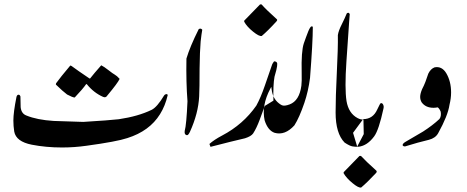

<svg xmlns="http://www.w3.org/2000/svg" viewBox="-20 -670 2129 876"><path d="M388.2 -312H391.1Q408.2 -334 441.9 -372.1Q454.1 -366.2 474.6 -350.1Q495.1 -334 504.2 -329.1Q513.2 -324.2 525.9 -310.1Q517.1 -291 470.2 -234.9Q462.9 -222.2 450.2 -228Q407.2 -247.1 376 -286.1H373Q357.9 -264.2 320.8 -225.1Q312 -225.1 286.1 -238.8Q267.1 -252.9 234.9 -284.2L235.8 -290Q255.9 -317.9 300.8 -371.1L306.2 -369.1Q333 -349.1 388.2 -312ZM745.1 -235.8Q733.9 -187 710 -148.9Q662.1 -71.8 561 -40Q513.2 -23.9 374 -4.9Q318.8 2.9 263.2 2.9Q189.9 2.9 125 -9.8Q53.2 -23.9 44.9 -69.8Q41 -95.2 41 -120.1Q41 -157.2 55.2 -228Q58.1 -237.8 64 -237.8Q69.8 -238.8 73.2 -230Q74.2 -205.1 74.2 -181.2Q77.1 -151.9 100.1 -143.1Q148.9 -123 225.1 -118.2Q293 -116.2 359.9 -113.8Q479 -121.1 522 -126Q610.8 -139.2 671.9 -168.9Q696.8 -181.2 729 -234.9Q731.9 -238.8 736.8 -240.2Q744.1 -242.2 745.1 -235.8Z M902.8 -534.2Q899.4 -516.1 895.5 -481Q891.6 -436 890.6 -356.9Q890.6 -266.1 888.7 -230Q884.8 -152.8 846.7 -68.8Q839.4 -53.2 833.5 -53.2Q830.6 -53.2 827.6 -55.2Q820.8 -59.1 822.8 -73.2Q830.6 -100.1 835.4 -208Q828.6 -294.9 830.6 -402.8Q846.7 -457 886.7 -537.1Q896.5 -543 902.8 -534.2Z M1094.2 -575.7 1166.5 -649.9H1173.3Q1194.8 -625.5 1241.7 -583.5Q1247.6 -579.6 1241.7 -572.8Q1202.6 -529.8 1174.3 -505.9Q1162.6 -502.9 1134.3 -525.9Q1106 -548.8 1094.2 -570.8Z M1212.4 -64.5ZM1190.4 -188H1188.5Q1176.8 -155.8 1164.6 -123Q1150.4 -85 1134.8 -61Q1125.5 -47.9 1097.7 -39.1Q1044.4 -26.9 940.4 0Q939.5 -3.9 935.5 -13.2Q956.5 -32.2 993.7 -51.8Q1089.4 -102.1 1149.4 -188Q1169.4 -224.1 1188.5 -279.8Q1205.6 -328.1 1221.7 -376Q1223.6 -380.9 1230.5 -390.1Q1241.7 -390.1 1244.6 -381.8Q1245.6 -369.1 1240.7 -350.1Q1232.4 -320.8 1232.4 -319.8Q1225.6 -282.2 1227.5 -210.9Z M1323.2 -98.1Q1345.7 -133.3 1368.7 -200.7Q1386.7 -253.9 1394.5 -314.5Q1407.2 -478.5 1407.2 -545.4Q1407.2 -549.8 1402.3 -549.8Q1398.9 -549.8 1395 -543.9Q1388.2 -534.2 1376.5 -501Q1368.2 -478 1366.2 -472.2Q1354 -436 1356.4 -338.9Q1357.4 -296.4 1355 -278.8Q1345.7 -210.4 1301.8 -193.8Q1277.3 -184.6 1266.1 -189.9Q1258.8 -193.4 1252.4 -198.7Q1223.6 -221.2 1219.2 -263.7Q1218.8 -268.6 1217.8 -273.9L1213.4 -265.6Q1172.4 -188.5 1187.5 -120.6Q1202.1 -74.7 1232.9 -64Q1280.3 -50.8 1323.2 -98.1Z M1609.4 -377V43.5ZM1638.2 -125Q1627.4 -123 1611.3 -131.3Q1570.3 -153.3 1561 -209Q1552.2 -266.6 1560.5 -388.7Q1572.3 -561 1573.2 -573.7L1575.7 -605.5L1574.7 -607.4Q1573.2 -609.9 1571.8 -610.8Q1569.3 -612.3 1566.4 -611.3Q1562.5 -609.9 1561.5 -607.4Q1553.7 -587.9 1539.6 -559.6Q1524.4 -529.8 1521.5 -509.8Q1522.5 -451.7 1516.6 -334.5Q1511.2 -227.1 1511.2 -156.7Q1511.2 -61.5 1552.2 -19.5Q1575.7 -3.9 1588.6 -2Q1601.6 0 1609.4 -0.5L1639.6 -58.1Z M1626 116.7ZM1547.9 115.7 1620.1 41.5H1627Q1649.4 65.9 1696.3 107.9Q1701.2 111.8 1696.3 118.7Q1656.2 161.6 1627.9 185.5Q1616.2 188.5 1588.4 165.5Q1560.5 142.6 1547.9 120.6Z M1624.5 115.7ZM1727.5 -193.8Q1730 -189.5 1730.5 -184.1Q1731 -181.2 1729.5 -174.3Q1708.5 -77.1 1687.5 -48.3Q1656.2 -5.4 1616.2 -0.5H1609.9L1590.8 -64L1636.7 -126.5Q1681.6 -126.5 1701.2 -170.4Q1714.8 -200.7 1718.3 -199.7Q1721.7 -198.7 1722.7 -198.7Q1726.1 -196.8 1727.5 -193.8Z M2030.8 -191.9Q2023.9 -143.1 1979 -62Q1966.8 -40 1937 -32.2Q1912.1 -25.9 1885.7 -19Q1866.7 -13.2 1828.1 -2Q1818.8 -2 1816.9 -7.8Q1816.9 -15.1 1830.1 -22.9Q1870.1 -46.9 1910.2 -69.8Q1954.1 -98.1 1984.9 -127Q1994.1 -139.2 1990.7 -160.2Q1984.9 -174.8 1977.1 -180.2Q1966.8 -178.2 1958 -178.2Q1921.9 -178.2 1903.8 -203.1Q1897 -214.8 1897 -228Q1897 -242.2 1905.8 -263.2Q1914.1 -278.8 1920.9 -296.4Q1927.7 -314 1934.1 -334Q1944.8 -356 1962.9 -362.8Q1996.1 -369.1 2016.1 -335.9Q2038.1 -298.8 2038.1 -248Q2038.1 -221.2 2030.8 -191.9Z"/></svg>

Font: Jameel Khushkhati
Style: Regular
Weight: 400
Version: Version 3.5